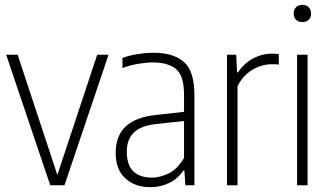

<svg xmlns="http://www.w3.org/2000/svg" viewBox="-20 -767 1364 795"><path d="M188 0 5.5 -540.5H53L217.5 -42.5L382.5 -540.5H429.5L247 0Z M602 8Q538.5 8 498.8 -28.5Q459 -65 459 -134Q459 -204 500 -243Q541 -282 626 -291L742 -304V-375Q742 -454 708.8 -481.2Q675.5 -508.5 613 -508.5Q586.5 -508.5 553.5 -503Q520.5 -497.5 487 -485.5V-527Q514.5 -537.5 550 -543Q585.5 -548.5 616.5 -548.5Q698 -548.5 741.5 -510.5Q785 -472.5 785 -373.5V0H747.5L743.5 -60.5H739.5Q715 -26 679.8 -9Q644.5 8 602 8ZM505 -139.5Q505 -83.5 532.2 -57.5Q559.5 -31.5 609 -31.5Q642 -31.5 678 -48.8Q714 -66 742 -113V-266L626.5 -253.5Q564 -247 534.5 -218.5Q505 -190 505 -139.5Z M920 0V-540.5H958L961.5 -467.5H965.5Q991.5 -506 1028.8 -525.5Q1066 -545 1106.5 -545Q1115.5 -545 1122.5 -544.2Q1129.5 -543.5 1134.5 -543V-500Q1126.5 -501 1120.2 -501Q1114 -501 1105 -501Q1064 -501 1024.8 -477.8Q985.5 -454.5 963.5 -410V0Z M1210 0V-540.5H1253.5V0ZM1232 -675.5Q1215.5 -675.5 1205.8 -685Q1196 -694.5 1196 -711Q1196 -727 1205.8 -737Q1215.5 -747 1232 -747Q1248.5 -747 1258.2 -737Q1268 -727 1268 -711Q1268 -694.5 1258.2 -685Q1248.5 -675.5 1232 -675.5Z"/></svg>

Font: Encode Sans Cnd XLt
Style: Regular
Weight: 200
Width: 3
Designer: Multiple Designers
Foundry: Impallari Type
Version: Version 3.002; ttfautohint (v1.8.3) -l 8 -r 50 -G 200 -x 14 